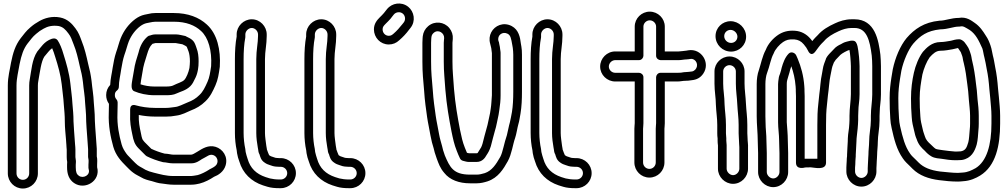

<svg xmlns="http://www.w3.org/2000/svg" viewBox="-20 -851 5801 1105"><path d="M410 -47C410 -47.6 410 -48.5 409.9 -48.9C407.5 -80.6 404.6 -118.9 403 -152.6C402.9 -192.7 400 -217.1 396.9 -253.7C394.6 -298.2 388.5 -331.8 384.9 -371.5C378.3 -430.8 361.4 -488.4 346 -537.1C335.9 -572.8 324.3 -600 311.8 -618.9C305.4 -628.4 293.5 -631.7 283.6 -628.9C281.1 -628.6 279.5 -628.2 278.1 -627.7C233.8 -612.9 214 -576.3 196.4 -556.7C195.6 -555.9 194.7 -554.6 194.2 -553.9C164.3 -509 160.5 -444.3 151.4 -394.7C149.2 -383.5 148 -371.1 148 -359V147C148 167.5 131.5 184 111.5 184C91.5 184 75 167.5 75 147V-359C75 -401.5 85.9 -439.3 92.6 -481.6C103.2 -534.1 115.1 -569.4 138.6 -600.5C159.4 -626 166.1 -637.7 187.7 -655.9C206.7 -672.1 210.7 -674.2 231.5 -686.3C253.6 -699 281 -706.2 316.8 -701.3C341.9 -696.2 356.2 -682.2 374.1 -657.9C387.7 -640.4 393.1 -624.1 403.7 -595.8C419.1 -558.6 428.5 -517.9 438.7 -472.1C447.7 -437.5 452.9 -413.7 457.1 -380.3C461.4 -333.9 468.4 -300.4 470 -256.9C470.7 -242.1 471.9 -227.7 473.1 -218.5L475.1 -189.4C475.7 -179.5 476 -167.6 476 -154C476 -153.6 476 -152.9 476 -152.6L478 -116.5C480.7 -71.6 484.7 -35.5 487 7.7V53C487 54 489.3 67.5 489.8 70.3C490.9 78.6 489 82.3 489 97V115C489 117.6 489.6 120.8 490.3 122.9C501.5 156.6 459.6 178.5 434.2 160.9C421.9 152.4 416 141.3 416 112V97C416 91.9 416.3 87.3 416.8 83.1C418.1 73.2 414 61.9 414 53V10C414 -8.3 410 -33 410 -47ZM364 10.8V53C364 62.5 364.7 70.2 366.7 81.1C366.4 84.7 366 91.8 366 97V112C366 148.7 376 181.5 405.8 202.1C469.1 245.8 560.6 189.6 539 111.3V97C539 85.8 541.4 65.6 537 49V7C537 6.7 537 6.1 537 5.7C534.5 -40.7 530.5 -75.8 528 -119.4L526 -154.7C526 -167.5 525.6 -181.6 525 -192.6L522.9 -222.7C522.3 -232.6 520.7 -244.1 520 -259C518.1 -306.8 510.8 -342.8 506.9 -385.7C502.2 -423.1 496.6 -448.1 487.3 -483.8C477.5 -527.8 467.5 -571.9 450.3 -614.2C440.8 -639.5 433.7 -662.3 413.9 -688.1C394.7 -714.2 368.6 -742.3 325.8 -750.5C278.9 -759.6 236.5 -746.8 206.5 -729.6C185.9 -717.6 175.6 -711.3 155.3 -694.1C128.5 -671.3 117.8 -654 99.4 -631.5C67.6 -590 54.5 -545.8 43.4 -490.4C37.1 -450.4 25 -410.5 25 -359V147C25 194.8 63.5 234 111.5 234C159.5 234 198 194.8 198 147V-359C198 -368.2 198.8 -376.5 200.6 -385.3C210.3 -438.9 216.5 -495.6 234.9 -524.8C252.4 -544.6 264.1 -562.9 280.2 -573.6C286.3 -557.8 292.6 -542.4 298 -522.9C313.8 -473.4 329.2 -419.5 335.1 -366.5C338.9 -324.9 345 -290.7 347.1 -250.3C350.3 -210.9 353 -189.2 353 -152C353 -116.1 357.5 -78.1 360 -46C360.2 -35 362 -23.9 362 -18C362 -9 363.3 -1 364 10.8Z M924 83C935.4 83 953 89 975 89H1081C1110.5 89 1131.6 71 1141.1 65.3C1151.2 58.8 1164 54 1178.8 44.5C1210.8 28.1 1239.1 58.4 1230.6 86.8C1226.2 101.5 1215.3 108.8 1193 120.1C1188.3 121.9 1184.1 124.8 1181.4 126.7C1164.7 137.7 1137.3 151.4 1118.1 156.5C1102.5 158.9 1089.9 162 1081 162H978C936.4 162 903 152.2 864.8 142.7C846.5 138.5 829 132.4 817.5 126.3C787.5 107.9 778.7 107.4 758.7 87.3L742.2 70.8C728.9 56 715.4 44.2 708.4 34.5C695.7 16.5 686.7 2.8 680 -19.8C665.2 -73.4 653.2 -131 656 -198.5C656 -215 656.3 -229.4 657 -248.5V-262C657 -268.1 654.6 -274.2 650.7 -278.6C643.8 -286.3 641 -293.8 641 -304C641 -316.2 644.6 -323.6 654.4 -331.3C660.7 -336.2 664 -344.8 664 -351C664 -385.4 672.8 -416.3 677.7 -453.3C682.9 -484.4 688.3 -511.6 695.6 -533.7C705.7 -561 713.2 -592.7 721.2 -612.6C736 -648.9 759.8 -679.8 787.9 -700.9C799.9 -709.7 812.2 -715.2 822.2 -717.5L841.9 -721.5C853.1 -723.7 863.7 -726 874 -726H981C1051.9 -726 1102.3 -705.2 1137.1 -672.6C1178.6 -635.3 1200.5 -560.3 1195.1 -470.5C1189.7 -432.9 1185.4 -404.8 1174.2 -380.2C1159.9 -348 1148.2 -323.1 1127.6 -304C1108 -284.4 1088.4 -272.4 1059 -261.3C1031.1 -250.2 1009.5 -237.1 985.7 -234.9C970.3 -233.5 955.1 -230 937 -230H871C831.9 -230 792.6 -236 760.9 -245C758.3 -245.8 729 -255.2 729 -221V-197.6C726.7 -149.6 733.5 -114.1 741.5 -77C748.3 -41.4 754.9 -19.8 777.3 2.7L818.3 43.7C820.2 45.5 822.8 47.4 824.8 48.4C852.3 62.1 884.4 73.9 917.9 82.3C919.9 82.7 922.4 83 924 83ZM927.3 33.1C901.3 26.3 873.3 16.3 850.8 5.4L812.7 -32.7C807.8 -37.6 806.1 -40.5 799.6 -49.7C796.6 -56.8 793.9 -68.9 790.5 -87C782.7 -122.9 777.6 -149.4 778.7 -189.3C806 -183.8 839.2 -180 871 -180H937C956.8 -180 973.3 -181.7 991.6 -185.2C1028.5 -189.3 1056.8 -206.6 1077 -214.7C1110.1 -227.1 1137.4 -243.3 1162.4 -268C1190.7 -294.8 1205.8 -328.3 1219.8 -359.7C1234.8 -392.8 1239.4 -427.1 1244.7 -464.5C1244.8 -464.9 1244.9 -465.8 1245 -466.4C1251.1 -565.5 1229.8 -655.8 1170.9 -709.4C1126 -751.1 1061.9 -776 981 -776H874C859.8 -776 846.5 -774.3 831.4 -770.4L811.8 -766.4C792.4 -762.1 775.5 -753.7 758.1 -741.1C721.6 -713.7 693.1 -676 674.8 -631.4C664.4 -605.3 657.1 -573.3 648.4 -550.3C638.8 -521.4 633.7 -493 628.3 -460.7C624.2 -429.7 615.9 -401.2 614.2 -362.3C599.4 -346.8 591 -326.2 591 -304C591 -285.7 595.8 -269.4 607 -253.3V-249.5C606.4 -232.4 606 -215.6 606 -199.5C603.1 -126.8 616.4 -62.3 632 -6.2C646.7 44.4 677 76.4 706.3 105.7L723.3 122.7C731.2 130.6 738.7 137.1 746.9 143C761.8 154.8 781.3 162.6 791.7 169.2C809.5 180.3 832.8 186.6 853.2 191.3C870.2 195.6 887.3 203.8 916.8 205.9C933.9 207.9 953.9 212 978 212H1081C1100.6 212 1117.9 208 1129.1 205.3C1159.4 197.7 1189.9 181 1211.9 166.4C1235.6 157.3 1267.5 137.7 1278.4 101.2C1293.7 50.3 1261.7 6.2 1220.2 -6.1C1178.7 -18.3 1145.2 3.8 1114.7 22.8C1101.5 30.9 1087.8 39 1081 39H975C965 39 949.6 33.9 927.3 33.1ZM874 -653C859.2 -653 848.4 -648.1 843.8 -646.9C838.4 -646.4 833.6 -644.2 830 -641.2C803.2 -618.9 786 -586.2 777.8 -550.4C766.9 -514.8 756.4 -485.8 750.3 -441.8L742.3 -396.1C738.6 -372.2 729.6 -335.7 752.2 -326C783.2 -312.7 824.8 -303 868 -303H937C956.9 -303 978.1 -304.1 997.2 -313.6C1016.9 -323.5 1049.9 -329.5 1075.7 -355.3C1089.7 -369.3 1094.9 -384.2 1099.9 -393.5C1109.2 -410.4 1114.5 -425.9 1117.5 -441.1L1119.5 -451.1C1122 -463.5 1123 -481.1 1123 -498C1123 -524.2 1120.5 -551.1 1111.1 -574.6C1109 -579.5 1105.2 -594.9 1097.4 -607.9C1091.3 -618.1 1079.8 -627.1 1069.2 -632.4L1054.2 -639.8C1049.8 -643 1045.9 -644.3 1042.1 -644.8C1033 -645.9 1010.7 -653 994 -653ZM874 -603H991.8C1008.8 -600 1010.3 -600 1029.7 -596.2L1046.1 -588C1048.3 -586.7 1048.8 -586.6 1054.8 -581.9C1058.5 -573.8 1060.4 -566.4 1065 -555.3C1069.7 -543.2 1073 -520.2 1073 -498C1073 -486.2 1071.6 -472.9 1070.2 -459.7C1065.2 -434.5 1052.2 -402.5 1040.3 -390.7C1028.2 -378.6 1003.8 -372.9 974.8 -358.4C968.9 -355.4 954.2 -353 937 -353H868C839.9 -353 813.1 -357.8 788.7 -365.7C789.6 -373.2 790.7 -381.6 791.7 -387.9L799.7 -434.2C805.3 -475.3 814.2 -498.3 825.9 -536.7C834.5 -564.8 840.9 -582.8 857.5 -598.8C866.3 -601.2 872.7 -603 874 -603Z M1392 -653C1392 -671.9 1410.1 -690 1429 -690C1447.5 -690 1465 -672.4 1465 -653V-644C1465 -603.6 1455 -563.8 1455 -511V-85C1455 -57.4 1459.3 -26.8 1463.4 -3.7L1466 11.1C1467.6 29.2 1472.1 34.4 1473.6 37.7C1477.3 49.1 1481.1 71.1 1503.4 85.1C1513.3 92.4 1523.5 96.2 1532.6 98.9L1550.6 104.9C1557.8 106.9 1566.4 107.9 1570.5 108C1576.7 108.6 1582 109 1587 109H1596C1616.5 109 1633 125.5 1633 145.5C1633 165.5 1616.5 182 1596 182H1587C1567.6 182 1548.7 179.4 1533.5 175.9L1508.6 168.2C1454.4 149.9 1420.4 117 1405 63.1C1401.5 50.8 1395.7 35.5 1393.8 23.6L1391.8 7.1C1391.7 6.3 1391.5 5.2 1391.4 4.6C1385.9 -20.4 1382 -55.7 1382 -85V-511C1382 -554.3 1384.6 -598.5 1391.5 -633.1C1391.8 -634.7 1392 -636.8 1392 -638ZM1572 58C1569.8 58 1567.9 57.8 1565.3 57.1L1547.4 51.1C1535.4 47.7 1536.2 46.1 1528.9 42C1528.9 42 1516.4 13 1516 9C1516 7.5 1515.9 6.1 1515.6 4.7L1512.7 -11.7C1509.7 -35.3 1505 -64.3 1505 -85V-511C1505 -556.6 1515 -595.6 1515 -644V-653C1515 -699.6 1476.6 -740 1429 -740C1381.8 -740 1342 -700.2 1342 -653V-640.4C1334.7 -602.2 1332 -555.2 1332 -511V-85C1332 -51.9 1335.7 -16.5 1342.3 14.2L1344.2 30.4C1347.1 48.8 1351.5 62.2 1357.2 77.9C1377.2 146.4 1426.2 193.4 1493.4 215.8L1519.6 223.9C1539.3 230 1563.1 232 1587 232H1596C1643.8 232 1683 193.5 1683 145.5C1683 97.5 1643.8 59 1596 59H1587C1584.2 59 1577.2 58 1572 58Z M1792 -653C1792 -671.9 1810.1 -690 1829 -690C1847.5 -690 1865 -672.4 1865 -653V-644C1865 -603.6 1855 -563.8 1855 -511V-85C1855 -57.4 1859.3 -26.8 1863.4 -3.7L1866 11.1C1867.6 29.2 1872.1 34.4 1873.6 37.7C1877.3 49.1 1881.1 71.1 1903.4 85.1C1913.3 92.4 1923.5 96.2 1932.6 98.9L1950.6 104.9C1957.8 106.9 1966.4 107.9 1970.5 108C1976.7 108.6 1982 109 1987 109H1996C2016.5 109 2033 125.5 2033 145.5C2033 165.5 2016.5 182 1996 182H1987C1967.6 182 1948.7 179.4 1933.5 175.9L1908.6 168.2C1854.4 149.9 1820.4 117 1805 63.1C1801.5 50.8 1795.7 35.5 1793.8 23.6L1791.8 7.1C1791.7 6.3 1791.5 5.2 1791.4 4.6C1785.9 -20.4 1782 -55.7 1782 -85V-511C1782 -554.3 1784.6 -598.5 1791.5 -633.1C1791.8 -634.7 1792 -636.8 1792 -638ZM1972 58C1969.8 58 1967.9 57.8 1965.3 57.1L1947.4 51.1C1935.4 47.7 1936.2 46.1 1928.9 42C1928.9 42 1916.4 13 1916 9C1916 7.5 1915.9 6.1 1915.6 4.7L1912.7 -11.7C1909.7 -35.3 1905 -64.3 1905 -85V-511C1905 -556.6 1915 -595.6 1915 -644V-653C1915 -699.6 1876.6 -740 1829 -740C1781.8 -740 1742 -700.2 1742 -653V-640.4C1734.7 -602.2 1732 -555.2 1732 -511V-85C1732 -51.9 1735.7 -16.5 1742.3 14.2L1744.2 30.4C1747.1 48.8 1751.5 62.2 1757.2 77.9C1777.2 146.4 1826.2 193.4 1893.4 215.8L1919.6 223.9C1939.3 230 1963.1 232 1987 232H1996C2043.8 232 2083 193.5 2083 145.5C2083 97.5 2043.8 59 1996 59H1987C1984.2 59 1977.2 58 1972 58Z M2217.5 -645C2197.9 -645 2182 -660.9 2182 -682C2182 -694.9 2186.8 -701.5 2199.7 -714.3L2213.7 -728.3C2223.7 -738.3 2230.6 -746 2239 -758L2246.5 -767.4C2258 -781.7 2281.7 -785.8 2297.9 -772.9C2312.1 -761.7 2316.4 -737.8 2303.5 -721.6L2295.5 -711.6C2279.6 -691.8 2264.6 -674 2244.7 -657C2236 -649.5 2229.8 -645 2217.5 -645ZM2217.5 -595C2240.3 -595 2261.2 -603.3 2278 -619.6C2298.6 -637.4 2317.4 -657 2334.9 -680.8L2342.5 -690.4C2373.9 -729.6 2364 -784.3 2329.1 -812.1C2290.1 -843 2235.5 -833.7 2207.5 -798.6L2199.5 -788.6C2189.6 -776.3 2189.4 -774.8 2178.3 -763.7L2164.3 -749.7C2150.1 -735.4 2132 -714.4 2132 -682C2132 -634.8 2169.1 -595 2217.5 -595Z M2476.6 -662.4C2503.1 -684.8 2538.4 -660.1 2536.1 -631.1L2535.1 -620.7C2534.2 -613 2534 -610.2 2534 -605V-496C2534 -432.8 2539.1 -400.5 2543.1 -335.2C2550.9 -243.2 2563.2 -173.8 2578.5 -94.1C2587.3 -51.9 2593.6 -20.8 2608.7 17.1C2614.6 32.5 2620.9 47.7 2627.6 61.2C2630.9 67.7 2637.3 72.6 2643.9 74.3C2653.5 76.6 2666.6 81 2677 81H2723C2755.8 81 2771.7 56.9 2779.4 42.9C2790.4 26.4 2797.4 14.4 2805 -10C2812.6 -37.7 2821.4 -75.8 2827.8 -96.3C2837.4 -125 2843.5 -166.7 2849.3 -189.9C2849.4 -190.6 2849.6 -191.7 2849.7 -192.2L2853.7 -218C2858.2 -245.2 2861 -276.3 2861 -302V-547C2861 -553.3 2859.6 -558.6 2858.8 -565.1L2856.8 -581.1C2856.3 -584.8 2854.3 -592.4 2854.1 -593.9C2852.4 -609.4 2850.3 -610.9 2848.8 -614.9C2839.7 -648.9 2872.6 -671.9 2901.4 -656.8C2918.8 -647.8 2921.6 -629.8 2928.4 -591.7L2931.2 -575.4C2932.7 -561.9 2934 -550 2934 -536V-323C2934 -282.8 2932 -240.3 2926.4 -206.5C2921.8 -183.2 2919.3 -166.5 2914.9 -148.7C2908.2 -126.4 2901.6 -88.5 2897.2 -72.8C2881.8 -29.6 2873.7 25.4 2859.2 51.8C2834 96.6 2810.2 131.6 2770.5 145.2C2753.8 150.1 2739.6 154 2723 154H2685C2588.1 154 2568.7 110.5 2540.2 43.7C2536.4 33.4 2533 23 2530.1 13.4L2524.3 -10.1C2517.8 -35.7 2512.1 -49.5 2506.7 -80.2C2501.6 -111.5 2491.6 -155.3 2487.8 -183.5C2481.7 -226 2474 -278.5 2470.9 -329.8C2465.3 -399 2461 -430.6 2461 -496V-605C2461 -610.7 2461.3 -618.6 2461.9 -627L2462.9 -637.4C2464.3 -648.3 2468.2 -655.2 2476.6 -662.4ZM2444.4 -700.6C2426.8 -685.7 2415.9 -666 2413.1 -642.6L2412.1 -631C2411.3 -620.7 2411 -612.7 2411 -605V-496C2411 -428.5 2415.6 -392.9 2421.1 -326.2C2424.2 -273.4 2432.3 -218.4 2438.2 -176.5C2442.6 -144.7 2452.6 -101.5 2457.3 -71.8C2463.2 -39.2 2468.2 -22.3 2475.9 2.7L2481.9 26.6C2485.7 39.6 2489.3 50.2 2493.6 61.8C2504.2 89.9 2512.5 115.9 2536.7 143.9C2568.7 184.7 2622.6 204 2685 204H2723C2748.2 204 2768.5 198 2785.5 192.8C2847.6 172.2 2877.7 120.9 2902.8 76.2C2925.2 35.6 2931.8 -21.5 2944.5 -56.5C2951.8 -76.5 2957.9 -118.4 2962.9 -134.6C2969.7 -156.6 2971.2 -175.6 2975.6 -197.5C2982.3 -237.6 2984 -280.7 2984 -323V-536C2984 -553.9 2983.1 -569.5 2980.6 -583.3L2977.8 -599.6C2973.7 -635.4 2965.7 -679.7 2924.6 -701.2C2877 -726 2827.2 -703.9 2807.1 -665C2797.3 -646.1 2794.3 -623 2801 -600C2804 -589.6 2804.5 -585.2 2807.4 -573.4L2809.2 -558.9C2809.8 -554.1 2810.3 -549.9 2811 -545.2V-303C2808.8 -275.9 2808 -248.2 2804.3 -226L2800.5 -200.9C2794 -174.2 2787.6 -134 2780.2 -111.7C2772.5 -87 2764.2 -50.7 2757 -24C2750.7 -4.1 2748.3 -0.5 2737.2 16.1C2728.2 29.6 2730.3 31 2723 31H2679C2676.4 30.5 2673.4 29.9 2667.5 28.5C2664.2 21.2 2659.4 9.7 2655.3 -1.1C2641.8 -34.9 2636.3 -61.9 2627.5 -103.9C2612.5 -182 2600.4 -250.8 2592.9 -338.8C2589 -405.2 2584 -436.3 2584 -496V-605C2584 -607 2584.2 -609.7 2584.9 -615.3L2585.9 -626.9C2587.8 -650.1 2580.5 -672 2565.8 -689.9C2536.5 -725.4 2482.4 -732.7 2444.4 -700.6Z M3094 -653C3094 -671.9 3112.1 -690 3131 -690C3149.5 -690 3167 -672.4 3167 -653V-644C3167 -603.6 3157 -563.8 3157 -511V-85C3157 -57.4 3161.3 -26.8 3165.4 -3.7L3168 11.1C3169.6 29.2 3174.1 34.4 3175.6 37.7C3179.3 49.1 3183.1 71.1 3205.4 85.1C3215.3 92.4 3225.5 96.2 3234.6 98.9L3252.6 104.9C3259.8 106.9 3268.4 107.9 3272.5 108C3278.7 108.6 3284 109 3289 109H3298C3318.5 109 3335 125.5 3335 145.5C3335 165.5 3318.5 182 3298 182H3289C3269.6 182 3250.7 179.4 3235.5 175.9L3210.6 168.2C3156.4 149.9 3122.4 117 3107 63.1C3103.5 50.8 3097.7 35.5 3095.8 23.6L3093.8 7.1C3093.7 6.3 3093.5 5.2 3093.4 4.6C3087.9 -20.4 3084 -55.7 3084 -85V-511C3084 -554.3 3086.6 -598.5 3093.5 -633.1C3093.8 -634.7 3094 -636.8 3094 -638ZM3274 58C3271.8 58 3269.9 57.8 3267.3 57.1L3249.4 51.1C3237.4 47.7 3238.2 46.1 3230.9 42C3230.9 42 3218.4 13 3218 9C3218 7.5 3217.9 6.1 3217.6 4.7L3214.7 -11.7C3211.7 -35.3 3207 -64.3 3207 -85V-511C3207 -556.6 3217 -595.6 3217 -644V-653C3217 -699.6 3178.6 -740 3131 -740C3083.8 -740 3044 -700.2 3044 -653V-640.4C3036.7 -602.2 3034 -555.2 3034 -511V-85C3034 -51.9 3037.7 -16.5 3044.3 14.2L3046.2 30.4C3049.1 48.8 3053.5 62.2 3059.2 77.9C3079.2 146.4 3128.2 193.4 3195.4 215.8L3221.6 223.9C3241.3 230 3265.1 232 3289 232H3298C3345.8 232 3385 193.5 3385 145.5C3385 97.5 3345.8 59 3298 59H3289C3286.2 59 3279.2 58 3274 58Z M3930 -509C3948.8 -509 3959.9 -517.3 3975.6 -506.6C4003.2 -487.5 3992.9 -446.6 3963.3 -439.8C3950.2 -438.6 3937.1 -436 3924 -436H3921C3919.2 -436 3916.9 -435.7 3915.6 -435.4C3904.4 -432.9 3894 -432 3879 -432H3781C3765.9 -432 3756 -417.7 3756 -407V-142C3756 -134.5 3754 -122.5 3754 -110V84C3754 104.5 3737.5 121 3717.5 121C3697.5 121 3681 104.5 3681 84V-110C3681 -116.5 3683 -129.3 3683 -142V-407C3683 -422.1 3668.7 -432 3658 -432H3521C3500.6 -432 3484 -448.7 3484 -468C3484 -487.7 3501.1 -505 3521 -505H3658C3673.1 -505 3683 -519.3 3683 -530V-698C3683 -717.2 3699.8 -734 3719.5 -734C3739.2 -734 3756 -717.2 3756 -698V-530C3756 -514.9 3770.3 -505 3781 -505H3888C3902.4 -505 3916.5 -509 3930 -509ZM3633 -698V-555H3521C3473.1 -555 3434 -515.4 3434 -468C3434 -420.1 3473.7 -382 3521 -382H3633V-142C3633 -135.3 3631 -122.6 3631 -110V84C3631 131.8 3669.5 171 3717.5 171C3765.5 171 3804 131.8 3804 84V-110C3804 -116.1 3806 -128.7 3806 -142V-382H3879C3895.1 -382 3909.9 -386 3924 -386C3936.2 -386 3945.5 -386.8 3959.4 -389.2C3990.4 -392 4011.4 -404.1 4027.1 -426.8C4070.5 -489.6 4016.1 -574 3941.7 -561.6L3930.5 -559.6C3916.4 -557 3897.9 -556.5 3886.4 -555H3806V-698C3806 -745.4 3766.7 -784 3719.5 -784C3672.3 -784 3633 -745.4 3633 -698Z M4235 -4V120C4235 139.4 4217.5 157 4199 157C4180.1 157 4162 138.9 4162 120V-16C4162 -24.7 4160 -33.3 4160 -42V-56C4160 -65.1 4158 -73.4 4158 -84V-132C4158 -177.2 4151.7 -211.4 4150 -250.5C4149.9 -295.3 4142 -331.9 4142 -370V-440C4142 -459.2 4158.8 -476 4178.5 -476C4198.2 -476 4215 -459.2 4215 -440V-370C4215 -328.8 4221.6 -289.7 4223 -253.9C4225.2 -207.4 4231 -174.4 4231 -132V-84C4231 -68.5 4233 -52.5 4233 -42C4233 -24.1 4235 -13.6 4235 -4ZM4092 -440V-370C4092 -324.9 4100 -287.9 4100 -249.5C4101.9 -204 4108 -172.4 4108 -132V-84C4108 -73.5 4108.6 -64.1 4110 -54.2V-42C4110 -32.6 4110.6 -24.1 4112 -14.1V120C4112 167.2 4151.8 207 4199 207C4246.6 207 4285 166.6 4285 120V-3.1C4286 -18.7 4283 -34.1 4283 -42C4283 -57.2 4281 -73.1 4281 -84V-132C4281 -179.1 4275 -213.7 4273 -256.1C4271.4 -295.8 4265 -334.5 4265 -370V-440C4265 -487.4 4225.7 -526 4178.5 -526C4131.3 -526 4092 -487.4 4092 -440ZM4148 -643C4148 -663.2 4164 -679 4184.5 -679C4205.1 -679 4224 -660.4 4224 -640C4224 -619.8 4208 -604 4187.5 -604C4165.8 -604 4148 -621.8 4148 -643ZM4098 -643C4098 -593.8 4138.4 -554 4187.5 -554C4235 -554 4274 -591.8 4274 -640C4274 -689.2 4232.5 -729 4184.5 -729C4137 -729 4098 -691.2 4098 -643Z M4611 62.7V-298C4611 -308 4610.5 -320 4610 -327.9V-338C4610 -343.4 4609 -348.6 4609 -354C4609 -354.6 4609 -355.4 4608.9 -355.8C4604.7 -415.8 4589.7 -467.7 4571.3 -512.1C4568.1 -520.7 4566.1 -525.2 4562.8 -531.4C4556 -547.4 4533.1 -556.5 4519.3 -542.7C4497.3 -520.6 4486.4 -488 4478.8 -461.5L4474.9 -445.6L4469 -425.9C4467.6 -420.8 4462.4 -413 4461 -395.7C4460.1 -389.7 4458 -377.8 4458 -367V-147C4458 -112.5 4464 -77 4464 -43C4464 -18.5 4466 10.2 4466 30V139C4466 158.4 4448.5 176 4430 176C4411.1 176 4393 157.9 4393 139V30C4393 8.9 4391 -21.3 4391 -40C4391 -78.4 4386 -110.8 4386 -144C4386 -157.3 4385 -170.1 4385 -182V-367C4385 -389.9 4388.7 -415.5 4394.3 -430C4410.3 -471.5 4415.6 -512.6 4431.9 -541.9C4432.5 -543 4433.2 -544.5 4433.5 -545.5C4441.4 -567.2 4466.2 -595.4 4486.7 -609.1C4504.8 -620.8 4520.4 -626.5 4552.2 -624.1C4573.6 -622.5 4590.5 -614 4605.9 -595.8C4618.6 -580.8 4623.6 -572.8 4630.6 -558.8C4630.6 -558.8 4646.4 -519.5 4673 -555C4685 -571 4697.3 -588.9 4708.7 -600.3L4721.7 -613.3C4722.1 -613.8 4722.8 -614.5 4723.1 -614.9C4743.1 -638.4 4771.9 -655.6 4806.5 -671.3C4828.8 -681.7 4854 -690 4881 -690H4898C4968.2 -690 4985.9 -619.6 4997.1 -530.6L4999.1 -502.4C4999.7 -491.9 5000 -480.8 5000 -470V-307C5000 -268.7 4992 -227.5 4992 -184V-158C4992 -118.9 4982 -79.8 4982 -34C4982 -14 4978 14.1 4978 40C4978 50.3 4976 60.1 4976 76C4976 87.6 4974 101.8 4974 117V136C4974 155.5 4956.7 173 4937.5 173C4918.3 173 4901 155.6 4901 136V114.3C4902.2 101.7 4903 87.7 4903 76C4903 65.1 4905 57.6 4905 49V40C4905 21.3 4909 -14.7 4909 -36C4909 -59.5 4914.2 -87.5 4915.9 -110.1L4917.9 -136C4918.6 -144.5 4919 -153 4919 -161V-184C4919 -191.6 4920 -201.2 4920 -211C4920 -243.7 4927 -269.4 4927 -309V-470C4927 -478.6 4926.6 -487.6 4925.9 -495.9L4923.9 -523.8C4922.5 -543.2 4917.2 -577.5 4915.3 -584.7C4910.8 -602.6 4905.2 -617 4887 -617H4881C4876.4 -617 4871 -615.9 4867.6 -614.9L4853.9 -611.5C4834.2 -607 4825.8 -599.5 4819.8 -596.8C4805.7 -590.5 4789.4 -581 4778.7 -567.8C4769.5 -556.6 4735.8 -528.8 4731.5 -506.7L4723.6 -485.8C4715.2 -463.4 4714.9 -444.6 4710.7 -426.7C4701.9 -388.8 4700.8 -344.3 4695.3 -308.8C4695.2 -308.2 4695.1 -307.3 4695.1 -306.9C4692.5 -271.8 4686.4 -237 4685 -194.8C4684.3 -173.9 4684 -152.6 4684 -131V62.7C4667.8 62.7 4626.9 62.7 4611 62.7ZM4561 -298V85C4561 129.3 4614 112.7 4614 112.7C4622.2 112.7 4636.7 111.7 4646.2 112C4663.9 112.6 4734 132.2 4734 85V-131C4734 -152.1 4734.3 -172.8 4735 -193.2C4736.2 -230.8 4742 -264.2 4744.9 -302.2C4750.6 -339.9 4752.5 -385.6 4759.3 -415.3C4764.6 -437.5 4765.5 -451.8 4770.7 -469L4779 -491C4782.4 -495.8 4785.7 -500.8 4789.5 -506.7C4795.1 -513.8 4805.4 -522.3 4816.5 -535.1C4825.9 -544.2 4856.4 -560.6 4868.6 -563.6C4871.1 -550.9 4873 -535.4 4874.1 -520.2L4876.1 -492.1C4876.7 -484.4 4877 -477.4 4877 -470V-309C4877 -272 4869 -229.5 4869 -184V-161C4869 -154.4 4868.7 -147.6 4868.1 -140L4866.2 -115C4862.3 -91.7 4859 -62.3 4859 -36C4859 -19.6 4855 16.4 4855 40V47C4853.9 54 4853 66 4853 76C4853 81.4 4852 86.6 4852 92C4852 100.8 4851 106.5 4851 113V136C4851 183 4889.8 223 4937.5 223C4985.2 223 5024 183 5024 136V117C5024 106.8 5026 92.2 5026 76C5026 65.8 5028 55.9 5028 40C5028 19.2 5032 -8.6 5032 -34C5032 -71.6 5042 -111 5042 -158V-184C5042 -191 5043 -199.5 5043 -208C5043 -240.1 5050 -266.7 5050 -307V-470C5050 -481.9 5049.7 -493.5 5048.9 -505.6L5046.9 -534.7C5046.9 -535 5046.9 -535.7 5046.8 -536.1C5036.7 -617.3 5017 -740 4898 -740H4881C4843.9 -740 4811.1 -728.7 4785.5 -716.7C4749.3 -700.2 4713.1 -680.1 4685.6 -648L4673.3 -635.7C4666.4 -628.8 4661.7 -623.1 4655 -614.6C4651.7 -618.8 4648.2 -623.3 4644.1 -628.2C4620.9 -655.4 4590.4 -671.5 4555.9 -673.9C4515.1 -677.1 4485.2 -667.7 4459.3 -650.9C4430.4 -631.7 4401.1 -600.3 4387.2 -564.4C4367 -526.9 4359.7 -484.3 4347.5 -447.4C4338.9 -424.6 4335 -394.6 4335 -367V-182C4335 -134.5 4341 -83.8 4341 -40C4341 -18.6 4343 11.7 4343 30V139C4343 186.2 4382.8 226 4430 226C4477.6 226 4516 185.6 4516 139V30C4516 7.5 4514 -21.1 4514 -43C4514 -80 4509.9 -115.5 4508 -147.7V-367C4508 -386.4 4511.4 -391.5 4517 -412.1L4522.9 -431.8C4523 -432.1 4523.2 -432.6 4523.3 -432.9L4527.2 -448.5C4528.9 -454.7 4531.4 -462.5 4534.1 -469.8C4546.2 -436.1 4555.8 -397.1 4559 -353.1C4559 -349.1 4559.3 -343.3 4560 -336.5V-327C4560 -317.6 4561 -308.1 4561 -298Z M5390.3 -682C5438 -682.7 5466.3 -698 5499 -698H5501C5502.9 -698 5505.4 -698.3 5506.8 -698.7C5523.8 -702.8 5535.3 -693.2 5561.7 -677.8C5597 -653 5613.4 -617 5633.8 -571.7C5638.8 -556.5 5639.7 -541 5645.9 -518.4C5651.3 -498.9 5653.6 -479.6 5658.5 -455C5666.8 -415.7 5670.8 -381.1 5674.1 -336.8L5679.1 -286.8C5681.7 -254.7 5686 -216.8 5686 -185V-140C5686 -16.4 5658.7 77 5595.4 116.4C5570.8 129.8 5550 140.4 5520.3 142.1C5511.7 142.7 5501.3 143.5 5493.2 144C5457.4 143.9 5426.6 139 5390.5 136.1C5335.2 129.1 5294.9 112.6 5267.7 85.3L5250.7 68.3C5236.1 53.7 5226.5 46.2 5217.6 32.8C5188.7 -7.6 5174.8 -59.7 5160.3 -124.7C5153.3 -152.8 5153.6 -186.8 5151 -226.3C5150.3 -246.9 5150 -265.6 5150 -286C5150 -327 5154.2 -361.5 5159.7 -397L5167.6 -444.3C5180.1 -502.3 5207.4 -565.2 5236 -599.8C5276 -645.7 5315.9 -674 5390.3 -682ZM5389 -732C5388.4 -732 5387.3 -732 5386.5 -731.9C5297.7 -723 5242.8 -683.9 5197.9 -632.2C5160.5 -587.2 5132.3 -518.4 5118.6 -454.2C5118.5 -454 5118.4 -453.5 5118.3 -453.1L5110.3 -405C5104.6 -367.9 5100 -330.6 5100 -286C5100 -264.8 5100.3 -245 5101 -223.7C5103.7 -185.2 5102.3 -151.4 5111.7 -113.2C5125.9 -49.4 5140.5 10.5 5176.4 61.1C5189.3 80.2 5203.6 92 5215.3 103.7L5232.3 120.7C5270.5 158.8 5323.7 178.2 5384.9 185.8C5419.8 190.2 5453 194 5494 194C5504.3 194 5515.1 192.6 5523.7 191.9C5564 189.7 5597.3 173.9 5621.1 159.3C5711.1 103.9 5736 -13.5 5736 -140V-185C5736 -221.3 5731.5 -259.3 5728.9 -291.2L5723.9 -341.2C5720.6 -384.9 5716.1 -423.9 5707.5 -465C5703.2 -486.6 5700.7 -507.9 5694.1 -531.6C5689.5 -548.4 5688.5 -566.9 5680.6 -589.3C5674.1 -607.7 5667.3 -626.2 5652.8 -646.9C5637.4 -671.5 5620 -698.6 5589.1 -719.7C5572.3 -731.1 5542.6 -756.2 5498.2 -748C5453 -747.7 5420.1 -732 5389 -732ZM5512 70C5513.3 70 5515.1 69.8 5516.1 69.7C5570 60.7 5589.9 19.9 5601.1 -19.3C5608.3 -46.4 5608.7 -77.4 5610.9 -100.4C5612.3 -112.9 5613 -126.6 5613 -140V-185C5613 -216.7 5609.3 -252.3 5605.9 -279.5L5601.9 -330C5601.9 -330.3 5601.8 -330.8 5601.8 -331.1L5596.8 -370.9C5592 -414.4 5585.5 -458.9 5575.1 -500.6C5571.5 -512.9 5571.7 -527.7 5564.3 -547.2C5561.2 -555.8 5558.6 -564.8 5553.4 -575.2C5547.8 -586.2 5540.5 -594.7 5531.3 -607.5C5526.9 -613.7 5515.5 -620.4 5514.9 -620.8C5510.8 -623.5 5505 -625 5501 -625L5499 -625C5481.4 -625 5463.6 -619.4 5452.8 -616.5C5430.9 -613 5411.3 -609 5393 -609C5341.9 -609 5310.9 -574.3 5292.4 -553.7C5291.9 -553.2 5291.3 -552.4 5291 -552C5267.9 -521.2 5248.8 -473.7 5239.6 -432.4C5229.6 -387.5 5223 -341.2 5223 -285C5223 -249.2 5224.3 -209 5227.1 -177.3C5229 -144.2 5235 -125.3 5240.6 -100.7C5245 -79.8 5248.4 -66.5 5255.5 -50.3C5266.1 -17.5 5284.8 1 5302.3 16.7C5314.1 29.8 5325 40.2 5341.6 49.7C5359.8 60.1 5385.9 61.4 5398.4 62.8C5422.8 67.1 5452.6 71 5474 71H5490C5497.8 71 5505.7 70 5512 70ZM5493.4 -574.6C5497.9 -568 5502.4 -560.8 5509.5 -551C5511.5 -546.7 5514.1 -538.7 5517.6 -529.1C5521.1 -520.5 5520.8 -508.8 5526.9 -487.4C5535.8 -451.4 5542.5 -407.4 5547.2 -365.1L5552.1 -325.5L5556.1 -275C5558.3 -246.8 5563 -213.9 5563 -185V-140C5563 -128.1 5562.4 -117.1 5561.1 -105.6C5558.7 -80 5557.4 -49.6 5552.9 -32.7C5543.1 1.7 5535.6 14.8 5509.7 20C5503.6 20.1 5496.5 20.4 5489 21H5475.2C5454.2 18.9 5425.3 16.8 5406.5 13.4C5391.6 10.7 5373.6 9.4 5365.7 5.9C5355.7 0 5347.6 -9.9 5336.6 -19.7C5319.7 -34.7 5308.8 -46.6 5302.9 -66.2C5297.8 -83.5 5294.6 -86.8 5289.4 -111.3C5283.1 -139 5278.4 -153.6 5276.9 -180.8C5274.2 -212.2 5273 -249.9 5273 -285C5273 -336.3 5280.4 -375.4 5288.5 -422.1C5296 -455.3 5313.8 -498.5 5330.4 -521.1C5348.9 -541.6 5367 -559 5393 -559C5418.7 -559 5442.7 -564.3 5461.8 -567.3C5472.6 -568.9 5483.2 -573.2 5493.4 -574.6Z"/></svg>

Font: Smoothie
Style: Outline
Weight: 400
Foundry: Cannot Into Space Fonts
Version: Version 0.8